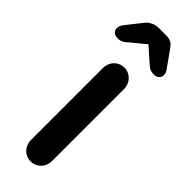

<svg xmlns="http://www.w3.org/2000/svg" viewBox="-258 -760 774 774"><g transform="rotate(45 129.0 -373.0)"><path d="M189 -473C189 -508 163 -535 129 -535C95 -535 69 -508 69 -473V-62C69 -27 95 0 129 0C163 0 189 -27 189 -62ZM233 -599C251 -599 263 -611 263 -624C263 -635 262 -641 251 -655L207 -717C192 -739 180 -746 153 -746H117C90 -746 71 -736 56 -717L7 -655C-4 -641 -5 -635 -5 -624C-5 -611 7 -599 25 -599C50 -599 56 -608 74 -623L131 -670L184 -623C202 -608 208 -599 233 -599Z"/></g></svg>

Font: Hotpoint
Style: Bold
Weight: 700
Designer: Andrew Paglinawan, Luciano Perondi, Riccardo Olocco
Foundry: CAST Cooperativa Anonima Servizi Tipografici
Version: Version 1.000;PS 2.1;hotconv 16.6.51;makeotf.lib2.5.65220